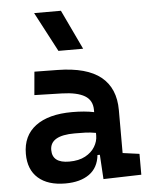

<svg xmlns="http://www.w3.org/2000/svg" viewBox="-56 -841 697 896"><g transform="rotate(-5 293.0 -392.5)"><path d="M392.6 4.9 385.7 -109.4H374.5Q368.2 -49.8 325.9 -20Q283.7 9.8 214.4 9.8Q132.3 9.8 87.2 -30Q42 -69.8 42 -143.6Q42 -228.5 102.5 -273.9Q163.1 -319.3 273.9 -319.3Q333 -319.3 376.5 -310.1V-320.3Q376.5 -365.7 340.8 -387Q305.2 -408.2 234.4 -410.2L105.5 -413.6L115.2 -522.5L224.6 -521Q360.4 -519 426.3 -465.6Q492.2 -412.1 492.2 -309.6V-108.4L570.3 -97.7V0ZM376.5 -212.9Q350.1 -217.8 326.4 -218.5Q302.7 -219.2 276.9 -219.2Q161.6 -219.2 161.6 -151.4Q161.6 -90.3 240.7 -90.3Q286.1 -90.3 316.2 -106.7Q346.2 -123 361.3 -148.2Q376.5 -173.3 376.5 -200.2ZM235.4 -609.4 137.7 -794.9H263.2L351.1 -609.4Z"/></g></svg>

Font: Cascadia Mono PL SemiBold
Style: Regular
Weight: 600
Monospace: yes
Designer: Aaron Bell
Foundry: Saja Typeworks
Version: Version 2404.023; ttfautohint (v1.8.4)